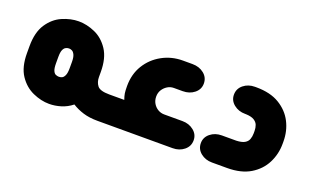

<svg xmlns="http://www.w3.org/2000/svg" viewBox="-55 -652 1459 899"><g transform="rotate(20 674.0 -202.5)"><path d="M471 -135V0H457Q417 0 386 -9.5Q355 -19 330 -35Q305 -15 275.5 -6Q246 3 217 3Q177 3 135.5 -15.5Q94 -34 66.5 -75Q39 -116 39 -185V-220Q39 -289 66.5 -330.5Q94 -372 135.5 -390Q177 -408 217 -408Q257 -408 298 -390Q339 -372 366.5 -330.5Q394 -289 394 -220V-195Q394 -170 407.5 -152.5Q421 -135 467 -135ZM251 -187V-218Q251 -241 245.5 -253Q240 -265 232.5 -269Q225 -273 217 -273Q209 -273 201 -269Q193 -265 188 -253.5Q183 -242 183 -218V-187Q183 -163 188 -151Q193 -139 201 -135.5Q209 -132 217 -132Q225 -132 232.5 -135.5Q240 -139 245.5 -151Q251 -163 251 -187Z M459 0V-135H542Q536 -152 534 -164.5Q532 -177 532 -201Q532 -260 559.5 -305Q587 -350 634 -376Q681 -402 737 -402H785Q819 -402 842.5 -383Q866 -364 866 -334Q866 -305 842.5 -286Q819 -267 785 -267H741Q724 -267 709.5 -258Q695 -249 686 -234.5Q677 -220 677 -201Q677 -182 686 -167Q695 -152 709.5 -143.5Q724 -135 741 -135H832Q865 -135 888.5 -116Q912 -97 912 -68Q912 -38 888.5 -19Q865 0 832 0Z M1103 0H1028Q995 0 971.5 -19Q948 -38 948 -68Q948 -97 971.5 -116Q995 -135 1028 -135H1100Q1127 -136 1141 -144Q1155 -152 1160 -165.5Q1165 -179 1165 -195V-207Q1165 -223 1160 -236Q1155 -249 1141 -257.5Q1127 -266 1100 -267H1096Q1063 -267 1039.5 -286Q1016 -305 1016 -334Q1016 -364 1039.5 -383Q1063 -402 1096 -402H1103Q1173 -402 1218.5 -374.5Q1264 -347 1286.5 -303Q1309 -259 1309 -207V-195Q1309 -144 1286.5 -99.5Q1264 -55 1218.5 -27.5Q1173 0 1103 0Z"/></g></svg>

Font: Beiruti Black
Style: Regular
Weight: 900
Designer: Arlette Boutros
Foundry: Boutros
Version: Version 1.41